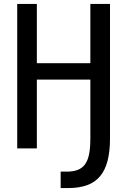

<svg xmlns="http://www.w3.org/2000/svg" viewBox="-20 -749 642 969"><path d="M286.1 117.2H316.4Q349.1 117.2 371.8 108.6Q394.5 100.1 408.9 80.6Q423.3 61 429.7 28.8Q436 -3.4 436 -50.8V-347.2H166V0H66.9V-729H166V-430.2H436V-729H535.2V-50.8Q535.2 15.1 522.9 62.5Q510.7 109.9 484.9 140.6Q459 171.4 418.9 185.8Q378.9 200.2 323.2 200.2H286.1Z"/></svg>

Font: Hack
Style: Regular
Weight: 400
Monospace: yes
Designer: Christopher Simpkins
Foundry: Christopher Simpkins
Version: Version 2.019; ttfautohint (v1.4.1) -l 4 -r 80 -G 350 -x 0 -